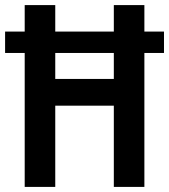

<svg xmlns="http://www.w3.org/2000/svg" viewBox="-22 -734 664 754"><path d="M75 0V-526H-2V-610H75V-714H195V-610H425V-714H545V-610H622V-526H545V0H425V-319H195V0ZM195 -424H425V-526H195Z"/></svg>

Font: Noto Sans Condensed SemiBold
Style: Regular
Weight: 600
Width: 3
Designer: Monotype Design Team
Foundry: Monotype Imaging Inc.
Version: Version 2.013; ttfautohint (v1.8.4.7-5d5b)